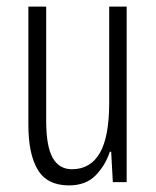

<svg xmlns="http://www.w3.org/2000/svg" viewBox="-20 -552 472 582"><path d="M364 -532V0H322L317 -92H313Q299 -50 269.5 -20Q240 10 189 10Q123 10 94.5 -37.5Q66 -85 66 -173V-532H120V-185Q120 -109 139.5 -74Q159 -39 198 -39Q254 -39 282.5 -88Q311 -137 311 -240V-532Z"/></svg>

Font: Noto Sans Tamil ExtraCondensed Light
Style: Regular
Weight: 300
Width: 2
Designer: Jelle Bosma - Monotype Design Team
Foundry: Monotype Imaging Inc.
Version: Version 2.004; ttfautohint (v1.8.4.7-5d5b)